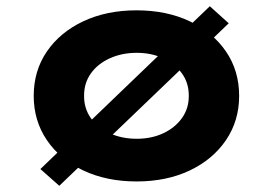

<svg xmlns="http://www.w3.org/2000/svg" viewBox="-20 -575 872 619"><path d="M171.2 24 110.2 -30 656.4 -554.9 717.4 -499.9ZM420.1 10Q323.9 10 248.8 -25.3Q173.7 -60.6 131.2 -123.1Q88.7 -185.7 88.7 -265.9Q88.7 -347 131.2 -409.1Q173.7 -471.2 248.8 -506.5Q323.9 -541.7 420.1 -541.7Q517 -541.7 591.5 -506.5Q666 -471.2 708.5 -409.1Q751 -347 751 -265.9Q751 -185.7 708.5 -123.1Q666 -60.6 591.5 -25.3Q517 10 420.1 10ZM420.6 -127.6Q468.2 -127.6 506 -145.2Q543.8 -162.7 566.4 -194Q589 -225.4 588.6 -265.9Q589 -307.4 566.4 -338.5Q543.8 -369.6 506 -387.1Q468.2 -404.7 420.6 -404.7Q373.1 -404.7 334.2 -387.1Q295.4 -369.6 273 -338.3Q250.7 -307 251.1 -265.9Q250.7 -225.4 273 -194Q295.4 -162.7 334.2 -145.2Q373.1 -127.6 420.6 -127.6Z"/></svg>

Font: Lexend Giga
Style: Regular
Weight: 400
Designer: Bonnie Shaver-Troup, Thomas Jockin
Foundry: Lexend
Version: Version 1.007